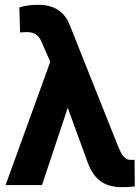

<svg xmlns="http://www.w3.org/2000/svg" viewBox="-20 -775 588 804"><path d="M139.6 -754.9Q236.3 -754.9 270 -675.3L476.1 -158.2L483.9 -141.1Q500.5 -106 525.9 -105.5H535.6L543.5 -106L544.4 5.4Q524.4 8.8 490.7 8.8Q436.5 8.8 402.1 -15.4Q367.7 -39.6 347.2 -94.7L263.7 -323.7L155.8 0H3.4L190.4 -516.1L155.3 -596.7Q145.5 -621.1 130.4 -630.9Q115.2 -640.6 92.3 -640.6L64 -639.2L61 -744.1Q95.2 -754.9 139.6 -754.9Z"/></svg>

Font: MAUL Bold
Style: Bold
Weight: 700
Designer: MAUL
Version: Version 1.0; 2020; ttfautohint (v1.8.3)